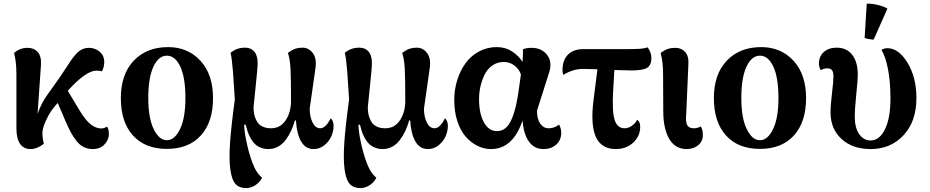

<svg xmlns="http://www.w3.org/2000/svg" viewBox="-20 -783 4981 1028"><path d="M144 15.1Q106.4 15.1 87.2 -13.2Q67.9 -41.5 67.9 -95.2V-384.8Q67.9 -453.6 55.2 -499Q85.9 -526.9 127.9 -526.9Q161.6 -526.9 182.1 -504.4Q202.6 -481.9 199.2 -433.1L181.2 -173.8Q203.1 -233.9 231.9 -272.9L298.8 -367.2Q311.5 -385.3 330.1 -414.1Q348.6 -442.9 359.9 -459.2Q371.1 -475.6 386.7 -493.2Q402.3 -510.7 419.4 -518.8Q436.5 -526.9 457 -526.9Q488.8 -526.9 513.4 -506.3Q538.1 -485.8 538.1 -451.2Q538.1 -424.3 525.9 -400.9Q516.1 -404.8 496.1 -404.8Q443.4 -404.8 353 -308.1L342.8 -296.9L404.8 -193.8Q438 -138.7 465.8 -116.9Q493.7 -95.2 522.9 -95.2Q536.1 -95.2 553.2 -105Q563 -91.8 563 -64.9Q563 -35.6 540 -10.3Q517.1 15.1 477.1 15.1Q450.2 15.1 428.2 4.2Q406.2 -6.8 388.7 -29.5Q371.1 -52.2 359.1 -74.5Q347.2 -96.7 332 -131.8L289.1 -231.9L274.9 -215.8Q247.6 -184.1 227.3 -140.4Q207 -96.7 207 -70.8Q207 -45.4 214.8 -13.2Q178.2 15.1 144 15.1Z M627 -257.8Q627 -385.3 696 -458Q765.1 -530.8 879.9 -530.8Q986.3 -530.8 1053.5 -457.5Q1120.6 -384.3 1120.6 -257.8Q1120.6 -129.4 1055.4 -57.6Q990.2 14.2 873.5 14.2Q756.8 14.2 691.9 -57.6Q627 -129.4 627 -257.8ZM773.9 -257.8Q773.9 -150.9 803 -91.6Q832 -32.2 873.5 -32.2Q915 -32.2 943.8 -91.6Q972.7 -150.9 972.7 -257.8Q972.7 -367.7 945.3 -426.3Q918 -484.9 873.5 -484.9Q829.1 -484.9 801.5 -426Q773.9 -367.2 773.9 -257.8Z M1298.3 224.1Q1261.7 224.1 1241.5 202.6Q1221.2 181.2 1213.4 125.7Q1205.6 70.3 1211.7 -19Q1217.8 -108.4 1237.3 -250L1227.5 -397Q1221.7 -473.1 1214.4 -500Q1246.1 -527.8 1292.5 -527.8Q1323.2 -527.8 1341.3 -507.1Q1359.4 -486.3 1359.4 -445.8Q1359.4 -418 1349.1 -323.2Q1338.9 -228.5 1337.4 -208Q1337.4 -186 1341.8 -167.5Q1346.2 -148.9 1356 -132.1Q1365.7 -115.2 1385 -105.7Q1404.3 -96.2 1431.2 -96.2Q1481 -96.2 1509.5 -138.9Q1538.1 -181.6 1538.1 -243.2Q1538.1 -362.3 1535.4 -414.6Q1532.7 -466.8 1521.5 -500Q1544.4 -516.6 1561.5 -522.2Q1578.6 -527.8 1599.1 -527.8Q1633.8 -527.8 1655.5 -498Q1677.2 -468.3 1668.5 -414.1L1638.2 -201.2Q1638.2 -157.7 1653.6 -127Q1668.9 -96.2 1694.3 -96.2Q1724.6 -96.2 1750.5 -149.9Q1766.1 -136.2 1766.1 -108.9Q1766.1 -81.5 1754.2 -53.7Q1742.2 -25.9 1716.8 -5.4Q1691.4 15.1 1659.2 15.1Q1616.2 15.1 1592.5 -25.1Q1568.8 -65.4 1564.5 -138.2H1559.1Q1550.3 -107.4 1538.1 -81.5Q1525.9 -55.7 1508.8 -33Q1491.7 -10.3 1468.3 2.4Q1444.8 15.1 1417.5 15.1Q1394.5 15.1 1375.5 7.3Q1356.4 -0.5 1344.2 -12.5Q1332 -24.4 1322 -42.5Q1312 -60.5 1306.4 -77.1Q1300.8 -93.8 1295.4 -115.2H1287.1Q1288.6 -69.8 1304.7 -1.2Q1320.8 67.4 1342.3 113.8Q1357.9 147.5 1383.3 168.9Q1369.6 194.8 1345.9 209.5Q1322.3 224.1 1298.3 224.1Z M1910.2 224.1Q1873.5 224.1 1853.3 202.6Q1833 181.2 1825.2 125.7Q1817.4 70.3 1823.5 -19Q1829.6 -108.4 1849.1 -250L1839.4 -397Q1833.5 -473.1 1826.2 -500Q1857.9 -527.8 1904.3 -527.8Q1935.1 -527.8 1953.1 -507.1Q1971.2 -486.3 1971.2 -445.8Q1971.2 -418 1960.9 -323.2Q1950.7 -228.5 1949.2 -208Q1949.2 -186 1953.6 -167.5Q1958 -148.9 1967.8 -132.1Q1977.5 -115.2 1996.8 -105.7Q2016.1 -96.2 2043 -96.2Q2092.8 -96.2 2121.3 -138.9Q2149.9 -181.6 2149.9 -243.2Q2149.9 -362.3 2147.2 -414.6Q2144.5 -466.8 2133.3 -500Q2156.2 -516.6 2173.3 -522.2Q2190.4 -527.8 2210.9 -527.8Q2245.6 -527.8 2267.3 -498Q2289.1 -468.3 2280.3 -414.1L2250 -201.2Q2250 -157.7 2265.4 -127Q2280.8 -96.2 2306.2 -96.2Q2336.4 -96.2 2362.3 -149.9Q2377.9 -136.2 2377.9 -108.9Q2377.9 -81.5 2366 -53.7Q2354 -25.9 2328.6 -5.4Q2303.2 15.1 2271 15.1Q2228 15.1 2204.3 -25.1Q2180.7 -65.4 2176.3 -138.2H2170.9Q2162.1 -107.4 2149.9 -81.5Q2137.7 -55.7 2120.6 -33Q2103.5 -10.3 2080.1 2.4Q2056.6 15.1 2029.3 15.1Q2006.3 15.1 1987.3 7.3Q1968.3 -0.5 1956.1 -12.5Q1943.8 -24.4 1933.8 -42.5Q1923.8 -60.5 1918.2 -77.1Q1912.6 -93.8 1907.2 -115.2H1898.9Q1900.4 -69.8 1916.5 -1.2Q1932.6 67.4 1954.1 113.8Q1969.7 147.5 1995.1 168.9Q1981.4 194.8 1957.8 209.5Q1934.1 224.1 1910.2 224.1Z M2608.9 15.1Q2571.3 15.1 2536.6 -2Q2502 -19 2473.9 -50.8Q2445.8 -82.5 2429 -133.5Q2412.1 -184.6 2412.1 -247.1Q2412.1 -302.7 2428 -353.8Q2443.8 -404.8 2472.4 -444.3Q2501 -483.9 2544.4 -507.3Q2587.9 -530.8 2640.1 -530.8Q2686 -530.8 2721.4 -507.8Q2756.8 -484.9 2777.8 -451.2Q2781.2 -496.6 2779.8 -519Q2797.9 -526.9 2826.2 -526.9Q2879.4 -526.9 2908.9 -489.5Q2938.5 -452.1 2919.9 -394L2855 -189.9Q2855 -146.5 2872.3 -121.3Q2889.6 -96.2 2918 -96.2Q2948.7 -96.2 2973.1 -116.2Q2984.9 -96.2 2984.9 -71.8Q2984.9 -33.2 2958.3 -9Q2931.6 15.1 2889.2 15.1Q2840.8 15.1 2812 -24.9Q2783.2 -64.9 2777.8 -138.2Q2726.6 15.1 2608.9 15.1ZM2544.9 -252Q2544.9 -175.3 2570.8 -128.2Q2596.7 -81.1 2641.1 -81.1Q2667.5 -81.1 2687 -97.4Q2706.5 -113.8 2720.5 -147.2Q2734.4 -180.7 2743.7 -222.4Q2752.9 -264.2 2760.7 -324.2L2769 -384.8Q2758.8 -413.6 2734.1 -432.4Q2709.5 -451.2 2676.8 -451.2Q2642.6 -451.2 2616 -432.4Q2589.4 -413.6 2574.5 -383.1Q2559.6 -352.5 2552.2 -319.1Q2544.9 -285.6 2544.9 -252Z M3277.8 15.1Q3200.2 15.1 3170.7 -49.1Q3141.1 -113.3 3157.7 -246.1L3178.7 -412.1Q3125 -414.1 3101.6 -414.1Q3047.9 -414.1 2995.6 -381.8Q2991.7 -393.6 2991.7 -407.2Q2991.7 -460.9 3021 -490.5Q3050.3 -520 3103.5 -520H3325.7Q3385.7 -520 3409.7 -522Q3433.6 -523.9 3445.8 -529.8Q3455.1 -521.5 3461.4 -504.9Q3467.8 -488.3 3467.8 -474.1Q3467.8 -434.1 3444.8 -419.9Q3421.9 -405.8 3358.9 -405.8Q3336.4 -405.8 3269.5 -408.2L3262.7 -292Q3256.8 -185.1 3271 -140.6Q3285.2 -96.2 3323.7 -96.2Q3343.3 -96.2 3361.3 -108.2Q3379.4 -120.1 3391.6 -141.1Q3407.7 -132.8 3407.7 -104Q3407.7 -53.7 3370.1 -19.3Q3332.5 15.1 3277.8 15.1Z M3657.2 15.1Q3594.7 15.1 3563 -39.6Q3531.2 -94.2 3531.2 -189L3530.3 -384.8Q3530.3 -452.1 3517.1 -499Q3538.1 -515.1 3555.9 -521Q3573.7 -526.9 3596.2 -526.9Q3628.4 -526.9 3648.9 -504.2Q3669.4 -481.4 3665.5 -433.1L3654.3 -174.8Q3649.9 -132.8 3658.7 -114.5Q3667.5 -96.2 3695.3 -96.2Q3715.3 -96.2 3731.4 -106Q3743.2 -91.3 3743.2 -59.1Q3743.2 -26.4 3718.3 -5.6Q3693.4 15.1 3657.2 15.1Z M3802.2 -257.8Q3802.2 -385.3 3871.3 -458Q3940.4 -530.8 4055.2 -530.8Q4161.6 -530.8 4228.8 -457.5Q4295.9 -384.3 4295.9 -257.8Q4295.9 -129.4 4230.7 -57.6Q4165.5 14.2 4048.8 14.2Q3932.1 14.2 3867.2 -57.6Q3802.2 -129.4 3802.2 -257.8ZM3949.2 -257.8Q3949.2 -150.9 3978.3 -91.6Q4007.3 -32.2 4048.8 -32.2Q4090.3 -32.2 4119.1 -91.6Q4147.9 -150.9 4147.9 -257.8Q4147.9 -367.7 4120.6 -426.3Q4093.3 -484.9 4048.8 -484.9Q4004.4 -484.9 3976.8 -426Q3949.2 -367.2 3949.2 -257.8Z M4641.6 15.1Q4544.9 15.1 4485.8 -38.8Q4426.8 -92.8 4426.8 -181.2Q4426.8 -219.2 4434.6 -283.7Q4442.4 -348.1 4442.4 -373Q4442.4 -396.5 4435.1 -406.7Q4427.7 -417 4410.6 -417Q4390.6 -417 4374.5 -407.2Q4364.7 -423.3 4364.7 -442.9Q4364.7 -481 4390.6 -504.4Q4416.5 -527.8 4459.5 -527.8Q4513.2 -527.8 4543 -489.5Q4572.8 -451.2 4572.8 -381.8Q4572.8 -357.9 4564.7 -278.6Q4556.6 -199.2 4556.6 -158.2Q4556.6 -98.1 4580.6 -64.5Q4604.5 -30.8 4641.6 -30.8Q4688.5 -30.8 4718 -90.1Q4747.6 -149.4 4747.6 -256.8Q4747.6 -346.7 4734.1 -414.6Q4720.7 -482.4 4699.7 -515.1Q4710.9 -524.9 4731.4 -524.9Q4792 -524.9 4839.4 -446.3Q4886.7 -367.7 4886.7 -257.8Q4886.7 -133.3 4817.9 -59.1Q4749 15.1 4641.6 15.1ZM4609.4 -580.1 4620.6 -763.2Q4647 -764.6 4680.7 -756.3Q4714.4 -748 4731.4 -736.8L4657.7 -570.8Q4626.5 -572.8 4609.4 -580.1Z"/></svg>

Font: Arima
Style: Bold
Weight: 700
Designer: Joana Correia and Natanael Gama
Foundry: NDISCOVER
Version: Version 1.100;Glyphs 3.1.2 (3151)